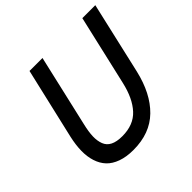

<svg xmlns="http://www.w3.org/2000/svg" viewBox="-175 -859 1038 1038"><g transform="rotate(-45 344.0 -340.0)"><path d="M281.2 9.8Q228 9.8 188.5 -4.4Q148.9 -18.6 125 -43.9Q101.1 -69.3 89.4 -106Q77.6 -142.6 78.4 -186.5Q79.1 -230.5 90.8 -282.2L185.5 -689.9H284.7L189.9 -278.3Q178.7 -231 177.7 -197.3Q176.8 -163.6 186.8 -137.5Q196.8 -111.3 222.7 -98.4Q248.5 -85.4 291 -85.4Q377.4 -85.4 426 -138.2Q474.6 -190.9 496.6 -287.6L589.4 -689.9H688.5L593.8 -277.8Q562 -141.1 484.9 -65.7Q407.7 9.8 281.2 9.8Z"/></g></svg>

Font: HK Grotesk Medium Italic
Style: Regular
Weight: 500
Italic angle: -13°
Designer: Alfredo Marco Pradil and Stefan Peev
Foundry: Hanken Design Co.
Version: Version 1.000;PS 001.000;hotconv 1.0.88;makeotf.lib2.5.64775